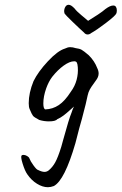

<svg xmlns="http://www.w3.org/2000/svg" viewBox="-20 -586 508 802"><path d="M392 -279Q392 -264 380 -249Q377 -244 369 -233.5Q361 -223 355 -212Q349 -201 346 -187Q342 -164 322 -89L311 -50L295 12Q250 167 205 191Q192 196 180 196Q158 196 134.5 181.5Q111 167 94 142Q84 128 74.5 97.5Q65 67 71 63Q73 61 78 61Q85 61 93 65.5Q101 70 103 76Q107 87 120 105Q133 123 139 124Q155 132 166 132Q175 132 183 126Q199 113 210.5 92.5Q222 72 236 27L244 -2Q268 -90 279 -116Q284 -132 289 -141L271 -125Q259 -114 246 -104Q233 -94 219 -88Q212 -79 184 -79Q164 -79 144 -85Q123 -96 118 -102Q113 -108 104 -130Q100 -138 100 -155Q100 -198 120 -247Q139 -286 180 -330Q221 -374 251 -383Q263 -389 273 -389Q284 -389 296 -385Q312 -383 321 -378Q330 -373 351 -355Q375 -331 386 -302Q392 -290 392 -279ZM305 -305Q304 -319 301 -324.5Q298 -330 290 -330Q271 -330 246 -312Q221 -294 198 -265Q183 -245 173 -217Q161 -183 161 -154Q161 -132 169 -129Q200 -130 225.5 -147Q251 -164 276 -203Q293 -226 300 -252.5Q307 -279 305 -305ZM346 -442Q337 -442 331 -450Q314 -465 283.5 -494.5Q253 -524 250 -529Q248 -535 248 -539Q248 -549 253 -557.5Q258 -566 267 -566Q277 -566 292 -550Q299 -540 320 -522.5Q341 -505 348 -499Q368 -511 389 -525Q410 -539 420 -548Q440 -563 453 -563Q461 -563 464.5 -557Q468 -551 468 -543Q468 -534 466 -530Q463 -521 423 -490.5Q383 -460 361 -448Q354 -442 346 -442Z"/></svg>

Font: Caveat
Style: Regular
Weight: 400
Designer: Pablo Impallari
Foundry: Pablo Impallari
Version: Version 1.500; ttfautohint (v1.6)